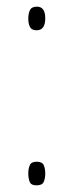

<svg xmlns="http://www.w3.org/2000/svg" viewBox="-20 -552 220 577"><path d="M65 -496Q65 -511 70 -521.5Q75 -532 91 -532Q116 -532 116 -497Q116 -461 90 -461Q75 -461 70 -471Q65 -481 65 -496ZM65 -31Q65 -45 69.5 -55.5Q74 -66 90 -66Q107 -66 111.5 -55.5Q116 -45 116 -31Q116 -16 111.5 -5.5Q107 5 90 5Q73 5 69 -6Q65 -17 65 -31Z"/></svg>

Font: Noto Sans Lao UI ExtCond Thin
Style: Regular
Weight: 100
Width: 2
Designer: Monotype Design Team
Foundry: Monotype Imaging Inc.
Version: Version 2.000; ttfautohint (v1.8.4.7-5d5b)